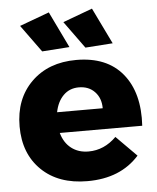

<svg xmlns="http://www.w3.org/2000/svg" viewBox="-54 -819 712 872"><g transform="rotate(-5 301.5 -383.5)"><path d="M280.8 -607.9 155.8 -599.1 65.9 -723.1 201.2 -772.9ZM478 -607.9 353 -599.1 263.2 -723.1 397.9 -772.9ZM306.2 -546.9Q445.8 -546.9 517.1 -460Q588.4 -373 579.1 -223.1H203.1Q215.8 -177.7 248 -152.8Q280.3 -127.9 326.2 -127.9Q397.9 -127.9 453.1 -183.1L545.9 -89.8Q460.9 5.9 310.1 5.9Q178.2 5.9 101.1 -68.8Q23.9 -143.6 23.9 -268.1Q23.9 -394 101.6 -470.5Q179.2 -546.9 306.2 -546.9ZM199.2 -317.9H407.2Q407.2 -364.3 379.6 -393.1Q352.1 -421.9 307.1 -421.9Q264.6 -421.9 236.6 -393.8Q208.5 -365.7 199.2 -317.9Z"/></g></svg>

Font: Montserrat-Arabic
Style: Bold
Weight: 700
Designer: Mohamed Gaber
Foundry: Kief Type Foundry
Version: Version 5.008;PS 005.008;hotconv 1.0.88;makeotf.lib2.5.64775